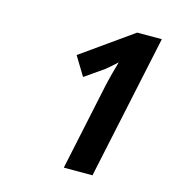

<svg xmlns="http://www.w3.org/2000/svg" viewBox="-74 -905 488 550"><g transform="rotate(15 170.0 -630.0)"><path d="M164 -416H249L340 -844H267L116 -737L150 -681L206 -720C215 -727 227 -738 238 -748C232 -727 224 -699 218 -671Z"/></g></svg>

Font: Noto Sans Display SemiCondensed Medium
Style: Italic
Weight: 500
Width: 4
Italic angle: -12°
Designer: Monotype Design Team
Foundry: Monotype Imaging Inc.
Version: Version 1.900